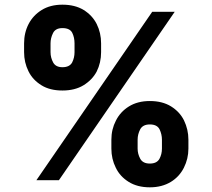

<svg xmlns="http://www.w3.org/2000/svg" viewBox="-20 -778 915 829"><path d="M460.9 -136.2V-174.8Q460.9 -219.7 480.5 -257.3Q499.5 -295.4 536.6 -318.4Q574.2 -341.8 627 -341.8Q680.7 -341.8 718.3 -318.8Q755.9 -295.4 774.4 -258.3Q793.5 -218.8 793.5 -174.8V-136.2Q793.5 -92.8 773.9 -53.7Q754.4 -15.1 717.8 7.3Q679.2 30.8 627 30.8Q573.2 30.8 535.6 7.3Q498 -16.1 480 -53.7Q460.9 -91.8 460.9 -136.2ZM574.2 -174.8V-136.2Q574.2 -113.8 585.4 -92.8Q596.7 -71.8 627 -71.8Q657.2 -71.8 668.5 -92.3Q679.2 -112.3 679.2 -136.2V-174.8Q679.2 -198.2 668.9 -219.7Q658.2 -240.7 627 -240.7Q596.7 -240.7 585.4 -219.7Q574.2 -198.2 574.2 -174.8ZM84 -552.7V-590.8Q84 -636.7 103.5 -674.3Q123 -711.9 160.2 -734.9Q197.3 -757.8 249.5 -757.8Q303.7 -757.8 341.3 -734.9Q378.9 -711.4 397.5 -674.3Q416.5 -636.2 416.5 -590.8V-552.7Q416.5 -507.3 397.5 -469.2Q378.4 -433.1 340.3 -409.7Q303.2 -387.2 249.5 -387.2Q195.3 -387.2 159.2 -409.7Q121.1 -433.1 103 -470.2Q84 -508.3 84 -552.7ZM198.2 -590.8V-552.7Q198.2 -529.3 209.5 -508.3Q220.7 -487.8 249.5 -487.8Q280.3 -487.8 291.5 -508.3Q301.8 -528.8 301.8 -552.7V-590.8Q301.8 -616.2 292 -636.2Q281.7 -656.7 249.5 -656.7Q219.7 -656.7 209 -635.3Q198.2 -613.8 198.2 -590.8ZM234.4 0H137.2L637.2 -727.1H734.4Z"/></svg>

Font: My Font
Style: Regular
Weight: 500
Designer: Rasmus Andersson
Foundry: rsms
Version: Version 0.001